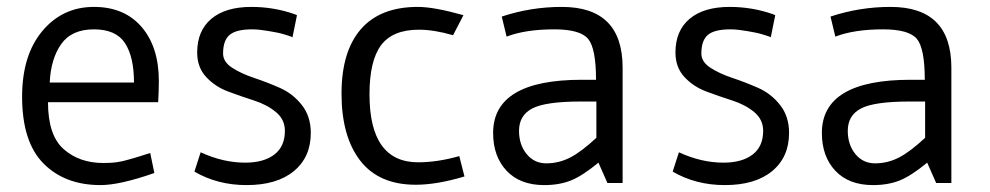

<svg xmlns="http://www.w3.org/2000/svg" viewBox="-20 -530 2866 556"><path d="M438 -234H119Q119 -138 164.5 -98Q210 -58 279 -58Q290 -58 299.5 -58.5Q309 -59 319.5 -60.5Q330 -62 336 -63.5Q342 -65 354.5 -68.5Q367 -72 372 -73.5Q377 -75 393 -80Q409 -85 415 -87L427 -29Q327 6 271 6Q168 6 106 -56.5Q44 -119 44 -250Q44 -370 102.5 -440Q161 -510 252 -510Q340 -510 390 -452Q440 -394 440 -295Q440 -268 438 -234ZM124 -291H368Q368 -365 342 -405Q316 -445 252 -445Q187 -445 157 -402Q127 -359 124 -291Z M690 -59Q744 -59 774.5 -82.5Q805 -106 805 -151Q805 -184 779 -205.5Q753 -227 715.5 -239Q678 -251 640.5 -265Q603 -279 577 -307Q551 -335 551 -378Q551 -441 592 -475.5Q633 -510 708 -510Q773 -510 833 -489L840 -486L827 -422L823 -424Q820 -425 814 -427Q808 -429 799.5 -431.5Q791 -434 780.5 -436Q770 -438 758.5 -440Q747 -442 734.5 -443.5Q722 -445 710 -445Q664 -445 645 -429Q626 -413 626 -375Q626 -351 652 -334Q678 -317 715.5 -304.5Q753 -292 790.5 -275.5Q828 -259 854 -226Q880 -193 880 -145Q880 -75 831 -34.5Q782 6 694 6Q610 6 543 -33L561 -89Q626 -59 690 -59Z M1310 -78 1325 -19Q1245 5 1184 5Q1077 5 1023 -65Q969 -135 969 -259Q969 -381 1025 -445.5Q1081 -510 1190 -510Q1237 -510 1322 -486L1292 -428Q1237 -444 1193 -444Q1117 -444 1083.5 -399Q1050 -354 1050 -257Q1050 -60 1191 -60Q1247 -60 1310 -78Z M1665 -299H1706Q1706 -390 1683 -417.5Q1660 -445 1585 -445Q1502 -445 1447 -424L1433 -482Q1517 -510 1607 -510Q1783 -510 1783 -334V0H1739L1713 -59Q1667 -21 1633.5 -7.5Q1600 6 1556 6Q1486 6 1447 -35.5Q1408 -77 1408 -145Q1408 -299 1665 -299ZM1707 -236H1662Q1560 -236 1521.5 -216Q1483 -196 1483 -151Q1483 -111 1505 -84Q1527 -57 1562 -57Q1598 -57 1630.5 -73.5Q1663 -90 1707 -131Z M2075 -59Q2129 -59 2159.5 -82.5Q2190 -106 2190 -151Q2190 -184 2164 -205.5Q2138 -227 2100.5 -239Q2063 -251 2025.5 -265Q1988 -279 1962 -307Q1936 -335 1936 -378Q1936 -441 1977 -475.5Q2018 -510 2093 -510Q2158 -510 2218 -489L2225 -486L2212 -422L2208 -424Q2205 -425 2199 -427Q2193 -429 2184.5 -431.5Q2176 -434 2165.5 -436Q2155 -438 2143.5 -440Q2132 -442 2119.5 -443.5Q2107 -445 2095 -445Q2049 -445 2030 -429Q2011 -413 2011 -375Q2011 -351 2037 -334Q2063 -317 2100.5 -304.5Q2138 -292 2175.5 -275.5Q2213 -259 2239 -226Q2265 -193 2265 -145Q2265 -75 2216 -34.5Q2167 6 2079 6Q1995 6 1928 -33L1946 -89Q2011 -59 2075 -59Z M2617 -299H2658Q2658 -390 2635 -417.5Q2612 -445 2537 -445Q2454 -445 2399 -424L2385 -482Q2469 -510 2559 -510Q2735 -510 2735 -334V0H2691L2665 -59Q2619 -21 2585.5 -7.5Q2552 6 2508 6Q2438 6 2399 -35.5Q2360 -77 2360 -145Q2360 -299 2617 -299ZM2659 -236H2614Q2512 -236 2473.5 -216Q2435 -196 2435 -151Q2435 -111 2457 -84Q2479 -57 2514 -57Q2550 -57 2582.5 -73.5Q2615 -90 2659 -131Z"/></svg>

Font: Gudea
Style: Regular
Weight: 400
Designer: Agustina Mingote
Foundry: Agustina Mingote
Version: Version 1.002